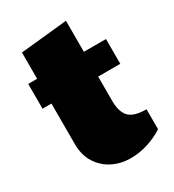

<svg xmlns="http://www.w3.org/2000/svg" viewBox="-196 -911 940 1039"><g transform="rotate(-30 274.5 -391.0)"><path d="M32.2 -606.9H87.9V-771L379.9 -800.8V-606.9H518.1V-452.1H379.9V-298.8Q379.9 -232.4 409.7 -200.2Q439.5 -168 518.1 -168V-43.9Q476.1 -15.6 422.4 1.7Q368.7 19 313 19Q251.5 19 200.4 -6.8Q149.4 -32.7 118.7 -81.5Q87.9 -130.4 87.9 -198.2V-452.1H32.2Z"/></g></svg>

Font: Rammetto One
Style: Regular
Weight: 400
Designer: Vernon Adams
Foundry: Vernon Adams
Version: Version 1.100; ttfautohint (v1.8.4.7-5d5b)